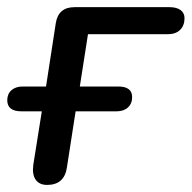

<svg xmlns="http://www.w3.org/2000/svg" viewBox="-25 -507 533 534"><path d="M67.7 -49.2 91.3 -197.4H34.4Q-4.8 -197.4 -4.8 -228.2Q-4.8 -245.7 6.9 -256.1Q18.5 -266.4 38.3 -266.4H103L130.2 -442.8Q137.4 -487.1 182.3 -487.1H446.5Q465.9 -487.1 477.1 -479.1Q488.2 -471 488.2 -456.5Q488.2 -435.8 475.9 -423.9Q463.7 -411.9 442 -411.9H219.7L197 -266.4H303.9Q342.5 -266.4 342.5 -237Q342.5 -218.8 330.8 -208.1Q319.2 -197.4 299.4 -197.4H185.3L161.1 -41.4Q154 7.3 106 7.3Q84.1 7.3 74 -7.6Q63.9 -22.4 67.7 -49.2Z"/></svg>

Font: SN Pro Thin
Style: Italic
Weight: 200
Italic angle: -9°
Designer: Tobias Whetton
Foundry: Supernotes
Version: Version 1.003;Glyphs 3.3 (3324)